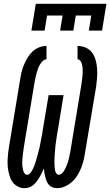

<svg xmlns="http://www.w3.org/2000/svg" viewBox="-20 -975 576 1003"><path d="M144 -815 167 -955H536L513 -815H444L457 -894H376L363 -815H294L307 -894H226L213 -815ZM279 8Q267 8 255.5 4Q244 0 236.5 -8Q229 -16 224.5 -26.5Q220 -37 217 -48.5Q214 -60 212 -71.5Q210 -83 209 -95Q204 -83 198.5 -71.5Q193 -60 186.5 -49Q180 -38 172 -27.5Q164 -17 154 -8.5Q144 0 131.5 4Q119 8 107 8Q90 8 75 0.5Q60 -7 49.5 -19Q39 -31 33.5 -46.5Q28 -62 24.5 -78Q21 -94 20 -111Q19 -128 20 -145.5Q21 -163 23 -180Q25 -197 28 -214L85 -559Q88 -579 92.5 -598Q97 -617 105 -636Q113 -655 123.5 -673Q134 -691 149.5 -705.5Q165 -720 184 -727.5Q203 -735 223 -735V-665Q212 -665 203 -656Q194 -647 188 -636.5Q182 -626 178 -615Q174 -604 171 -592.5Q168 -581 165.5 -570Q163 -559 161 -548L104 -203Q103 -193 101.5 -183.5Q100 -174 99 -164Q98 -154 97 -144.5Q96 -135 96 -125.5Q96 -116 97 -106.5Q98 -97 100 -88Q102 -79 107.5 -70.5Q113 -62 122 -62Q131 -62 137.5 -70Q144 -78 148.5 -86Q153 -94 156.5 -102.5Q160 -111 163 -119.5Q166 -128 168.5 -137Q171 -146 173.5 -154.5Q176 -163 178 -171.5Q180 -180 182.5 -189Q185 -198 187 -206.5Q189 -215 190.5 -224Q192 -233 193.5 -241.5Q195 -250 197 -259Q199 -268 200.5 -276.5Q202 -285 203 -294L234 -478H312L282 -294Q280 -285 278.5 -276.5Q277 -268 276 -259Q275 -250 273.5 -241.5Q272 -233 271 -224Q270 -215 269 -206Q268 -197 267.5 -188.5Q267 -180 266 -171Q265 -162 265 -153.5Q265 -145 264.5 -136.5Q264 -128 264.5 -119Q265 -110 265.5 -101.5Q266 -93 267.5 -85Q269 -77 274 -69.5Q279 -62 287 -62Q296 -62 303.5 -69Q311 -76 315.5 -84Q320 -92 324 -100.5Q328 -109 331 -117.5Q334 -126 336.5 -134.5Q339 -143 341 -152Q343 -161 344.5 -169.5Q346 -178 348 -187L405 -532Q406 -541 407.5 -550.5Q409 -560 410 -569Q411 -578 411.5 -587.5Q412 -597 412 -606Q412 -615 411 -624Q410 -633 407.5 -641.5Q405 -650 399.5 -657.5Q394 -665 385 -665V-735Q409 -735 429.5 -725.5Q450 -716 462.5 -698Q475 -680 480.5 -658.5Q486 -637 487.5 -614Q489 -591 487 -567.5Q485 -544 482 -521L424 -176Q421 -155 416 -135Q411 -115 403 -95.5Q395 -76 383.5 -57.5Q372 -39 355.5 -24.5Q339 -10 319 -1Q299 8 279 8Z"/></svg>

Font: Iosevka Gothic
Style: Italic
Weight: 400
Italic angle: -9°
Monospace: yes
Designer: Belleve Invis
Foundry: Belleve Invis
Version: Version 15.5.1; ttfautohint (v1.8.4)